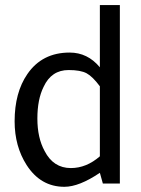

<svg xmlns="http://www.w3.org/2000/svg" viewBox="-20 -717 551 750"><path d="M448.2 0H381.8L370.1 -42Q289.1 12.7 231.4 12.7Q138.7 12.7 84 -72.3Q37.1 -145.5 37.1 -243.2Q37.1 -355.5 86.9 -427.7Q144.5 -511.7 252 -511.7Q322.3 -511.7 370.1 -454.1V-697.3H448.2ZM370.1 -379.9Q341.8 -418 318.4 -430.7Q294.9 -443.4 248 -443.4Q180.7 -443.4 150.4 -377.9Q126 -329.1 126 -253.9Q126 -178.7 154.3 -127Q188.5 -60.5 256.8 -60.5Q317.4 -60.5 370.1 -106.4Z"/></svg>

Font: Puritan
Style: Regular
Weight: 400
Version: 2.0a